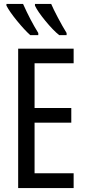

<svg xmlns="http://www.w3.org/2000/svg" viewBox="-20 -963 442 983"><path d="M73 0V-714H357V-639H157V-410H345V-335H157V-76H357V0ZM176 -794V-783H135Q105 -810 67 -856.5Q29 -903 13 -934V-943H98Q135 -860 176 -794ZM321 -794V-783H283Q252 -808 212.5 -856Q173 -904 159 -934V-943H242Q253 -917 276.5 -872.5Q300 -828 321 -794Z"/></svg>

Font: Noto Sans UI Cond
Style: Regular
Weight: 400
Width: 3
Designer: Monotype Design Team
Foundry: Monotype Imaging Inc.
Version: Version 1.001